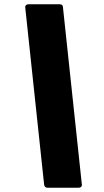

<svg xmlns="http://www.w3.org/2000/svg" viewBox="-20 -770 489 900"><path d="M348 110H203Q190 110 187 97L98 -738Q100 -750 115 -750H260Q274 -750 275 -737L364 98Q362 110 348 110Z"/></svg>

Font: YamahaIndonesia935. App XBold
Style: Italic
Weight: 800
Italic angle: -10°
Designer: Dalton Maag Ltd
Foundry: Dalton Maag Ltd
Version: Version 1.002; January 01, 2024; Regular/Italic